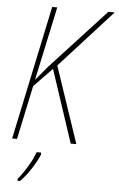

<svg xmlns="http://www.w3.org/2000/svg" viewBox="-61 -756 631 1019"><g transform="rotate(5 254.0 -246.5)"><path d="M50 0 111 -287 208 -387 336 0H366L229 -407L508 -714H474L180 -395L118 -321L202 -714H175L24 0ZM85 221Q114 193 142 149.5Q170 106 184 72V61H160Q147 98 120.5 141.5Q94 185 72 210V221Z"/></g></svg>

Font: Noto Sans Display SemiCondensed Thin
Style: Italic
Weight: 250
Width: 4
Designer: Monotype Design team
Foundry: Monotype Imaging Inc.
Version: 1.000